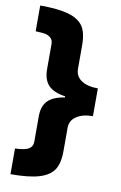

<svg xmlns="http://www.w3.org/2000/svg" viewBox="-97 -778 628 1000"><g transform="rotate(10 216.5 -278.0)"><path d="M402.8 -204.1Q348.6 -204.1 315.9 -182.1Q283.2 -160.2 283.2 -121.1V0Q283.2 68.4 259.3 102.5Q235.4 136.7 181.6 152.3Q127.9 168 32.2 168V32.2Q85 30.3 105 17.8Q125 5.4 125 -20V-154.8Q125 -207.5 152.3 -236.3Q179.7 -265.1 242.2 -274.9V-280.8Q180.2 -289.6 152.6 -319.1Q125 -348.6 125 -403.8V-536.1Q125 -555.2 115.5 -565.7Q106 -576.2 91.1 -581.3Q76.2 -586.4 32.2 -587.9V-724.1Q127.9 -724.1 181.6 -708.7Q235.4 -693.4 259.3 -659.7Q283.2 -626 283.2 -558.1V-434.1Q283.2 -394.5 314.9 -372.8Q346.7 -351.1 402.8 -351.1Z"/></g></svg>

Font: OpenSansExtrabold
Style: Regular
Weight: 800
Foundry: Ascender Corporation
Version: Version 1.10